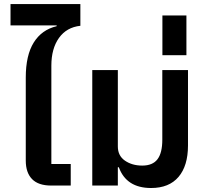

<svg xmlns="http://www.w3.org/2000/svg" viewBox="-20 -921 1027 953"><path d="M233.9 0Q170.4 0 139.2 -32Q107.9 -64 107.9 -124V-536.1Q107.9 -646.5 147.5 -710Q187 -773.4 261.2 -791V-794.9H32.2V-900.9H378.9V-793Q310.5 -785.6 272.7 -732.7Q234.9 -679.7 234.9 -595.2V-106.9H331.1V0Z M730 12.2Q607.4 12.2 569.8 -90.8H564.9V0H438V-573.2H564.9V-193.8Q564.9 -147.9 600.3 -123.5Q635.7 -99.1 686 -99.1Q737.8 -99.1 761.7 -130.6Q785.6 -162.1 785.6 -227.1V-573.2H913.1V-199.2Q913.1 -98.1 866.2 -43Q819.3 12.2 730 12.2Z M786.1 -647V-844.2H905.3V-647Z"/></svg>

Font: Anuphan SemiBold
Style: Bold
Weight: 600
Designer: Mike Abbink, Paul van der Laan, Pieter van Rosmalen, Mint Tantisuwanna
Foundry: Bold Monday; Cadson Demak
Version: Version 3.002;hotconv 1.0.109;makeotfexe 2.5.65596